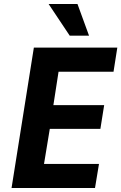

<svg xmlns="http://www.w3.org/2000/svg" viewBox="-20 -944 609 964"><path d="M38 0 150 -705H569L550 -584H274L248 -416H503L484 -297H230L201 -121H477L457 0ZM330 -765 224 -924H369L427 -765Z"/></svg>

Font: Nunito Sans 7pt Condensed ExtraBold
Style: Italic
Weight: 800
Width: 3
Italic angle: -9°
Designer: Vernon Adams
Foundry: Vernon Adams
Version: Version 3.101;gftools[0.9.27]